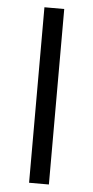

<svg xmlns="http://www.w3.org/2000/svg" viewBox="-53 -755 382 788"><g transform="rotate(5 138.5 -361.5)"><path d="M179.3 -723V0H97.7V-723Z"/></g></svg>

Font: Inter Zeller Medium
Style: Regular
Weight: 500
Designer: Rasmus Andersson; Joe Bland
Foundry: zeller
Version: Version 3.015;git-dec3a8cb1